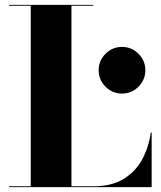

<svg xmlns="http://www.w3.org/2000/svg" viewBox="-20 -770 664 790"><path d="M386 -481Q386 -520.5 414.2 -548.8Q442.5 -577 482 -577Q521.5 -577 549.8 -548.8Q578 -520.5 578 -481Q578 -441.5 549.8 -413.2Q521.5 -385 482 -385Q442.5 -385 414.2 -413.2Q386 -441.5 386 -481ZM604 0H17V-3.5H106.5V-746.5H17V-750H363.5V-746.5H274V-3.5H365Q437.5 -3.5 486.5 -32.5Q535.5 -61.5 563.5 -111.5Q591.5 -161.5 600.5 -225H604Z"/></svg>

Font: Bodoni* 48
Style: Bold
Weight: 700
Version: Version 2.2